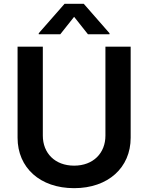

<svg xmlns="http://www.w3.org/2000/svg" viewBox="-20 -971 774 1002"><path d="M294.7 -792.3 366.8 -883.2 438.9 -792.3H551.5V-797.6L417.3 -951H316.8L182.2 -797.6V-792.3ZM530.2 -727.3V-263.1C530.2 -171.9 466.6 -106.5 366.8 -106.5C266.7 -106.5 203.5 -171.9 203.5 -263.1V-727.3H71.7V-252.1C71.7 -95.9 188.9 11 366.8 11C544 11 661.9 -95.9 661.9 -252.1V-727.3Z"/></svg>

Font: TID UI Semi Bold
Style: Regular
Weight: 600
Designer: The TID Project Authors
Foundry: Bakken & Bæck
Version: Version 1.001;hotconv 1.0.109;makeotfexe 2.5.65596